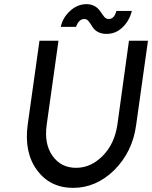

<svg xmlns="http://www.w3.org/2000/svg" viewBox="-20 -897 736 929"><path d="M171 -700 114 -294Q96 -159 159 -74Q222 12 334 12Q445 12 533 -74Q576 -117 603 -171.5Q630 -226 639 -294L696 -700H604L548 -294Q534 -200 477 -143Q420 -85 348 -85Q275 -85 234 -143Q193 -200 206 -294L263 -700ZM496 -733Q539 -733 571 -763Q605 -794 618 -844H543Q533 -805 506 -805Q493 -805 484 -816Q480 -821 475.5 -827.5Q471 -834 466 -841Q442 -877 397 -877Q354 -876 320 -845Q284 -813 274 -767H348Q361 -805 388 -805Q401 -805 409 -794Q413 -789 417.5 -782.5Q422 -776 426 -769Q448 -733 496 -733Z"/></svg>

Font: Unageo
Style: Medium-Italic
Weight: 500
Designer: Richard Sepsi
Foundry: Richard Sepsi
Version: Version 2.000